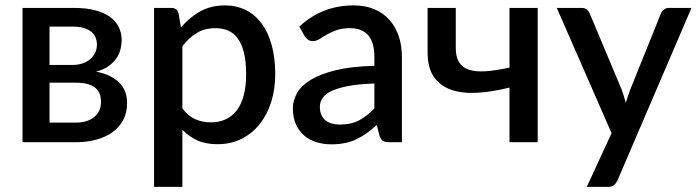

<svg xmlns="http://www.w3.org/2000/svg" viewBox="-20 -540 2650 729"><path d="M268 -74.5Q312 -74.5 337.8 -95.8Q363.5 -117 363.5 -153Q363.5 -168.5 359 -182Q354.5 -195.5 343.5 -205.2Q332.5 -215 314.2 -220.5Q296 -226 268.5 -226H168V-74.5ZM168 -439V-293.5H256.5Q276.5 -293.5 293.2 -299.2Q310 -305 322.2 -315.2Q334.5 -325.5 341.2 -339.8Q348 -354 348 -371.5Q348 -384 343.5 -396.2Q339 -408.5 328.2 -418Q317.5 -427.5 300 -433.2Q282.5 -439 256.5 -439ZM260 -510Q307.5 -510 342 -500.8Q376.5 -491.5 398.8 -475Q421 -458.5 431.5 -436Q442 -413.5 442 -387.5Q442 -371 437.5 -353Q433 -335 422 -318.8Q411 -302.5 392.2 -289Q373.5 -275.5 344.5 -268Q399 -258 430.8 -228.2Q462.5 -198.5 462.5 -149Q462.5 -111 447 -83Q431.5 -55 404.8 -36.5Q378 -18 342.8 -9Q307.5 0 268.5 0H65.5V-510Z M672.5 -128Q695 -99 721.8 -87.2Q748.5 -75.5 781 -75.5Q844 -75.5 879.2 -121.5Q914.5 -167.5 914.5 -258.5Q914.5 -305.5 906.5 -338.8Q898.5 -372 883.5 -393Q868.5 -414 847 -423.5Q825.5 -433 798.5 -433Q757.5 -433 727.8 -415.2Q698 -397.5 672.5 -364.5ZM667 -436Q699 -473.5 739.8 -496.5Q780.5 -519.5 834.5 -519.5Q877.5 -519.5 912.5 -502.2Q947.5 -485 972.5 -452Q997.5 -419 1011.2 -370.2Q1025 -321.5 1025 -258.5Q1025 -202 1009.8 -153.2Q994.5 -104.5 966 -68.8Q937.5 -33 897 -12.8Q856.5 7.5 805.5 7.5Q760.5 7.5 729.2 -7Q698 -21.5 672.5 -47V169.5H565V-510H630Q652 -510 658 -489.5Z M1401.5 -223Q1344 -221 1304.5 -213.8Q1265 -206.5 1240.5 -195.2Q1216 -184 1205.2 -168.5Q1194.5 -153 1194.5 -134.5Q1194.5 -116.5 1200.2 -103.8Q1206 -91 1216.2 -82.8Q1226.5 -74.5 1240.2 -70.8Q1254 -67 1270.5 -67Q1312.5 -67 1342.8 -82.8Q1373 -98.5 1401.5 -128.5ZM1116.5 -439Q1203 -519.5 1322.5 -519.5Q1366.5 -519.5 1400.8 -505.2Q1435 -491 1458.2 -465Q1481.5 -439 1493.8 -403.2Q1506 -367.5 1506 -324V0H1458Q1442.5 0 1434.5 -4.8Q1426.5 -9.5 1421 -24L1410.5 -65.5Q1391 -48 1372 -34.2Q1353 -20.5 1332.8 -11Q1312.5 -1.5 1289.2 3.2Q1266 8 1238 8Q1207 8 1180.2 -0.5Q1153.5 -9 1134 -26.2Q1114.5 -43.5 1103.2 -69Q1092 -94.5 1092 -129Q1092 -158.5 1107.8 -186.5Q1123.5 -214.5 1159.8 -236.8Q1196 -259 1255.2 -273.5Q1314.5 -288 1401.5 -290V-324Q1401.5 -379 1378 -406Q1354.5 -433 1309 -433Q1278 -433 1257 -425.2Q1236 -417.5 1220.5 -408.5Q1205 -399.5 1193 -391.8Q1181 -384 1167.5 -384Q1156.5 -384 1148.8 -389.8Q1141 -395.5 1136 -404Z M2021.5 -510V0H1914.5V-207.5Q1849 -191 1792.2 -187.8Q1735.5 -184.5 1693.5 -199Q1651.5 -213.5 1627.5 -248Q1603.5 -282.5 1603.5 -341V-510H1710.5V-357.5Q1710.5 -324 1723 -303.8Q1735.5 -283.5 1760.8 -275.2Q1786 -267 1824.2 -269.5Q1862.5 -272 1914.5 -283.5V-510Z M2605.5 -510 2324.5 145Q2319 156.5 2311.2 163Q2303.5 169.5 2287.5 169.5H2208L2302 -34.5L2094 -510H2187.5Q2201 -510 2208.2 -503.8Q2215.5 -497.5 2219 -489L2340.5 -199.5Q2345 -187 2348.8 -174.8Q2352.5 -162.5 2356 -149.5Q2360 -162.5 2364 -175Q2368 -187.5 2373 -200L2489.5 -489Q2493 -498 2501.2 -504Q2509.5 -510 2519.5 -510Z"/></svg>

Font: Lato SemiBold
Style: Regular
Weight: 600
Designer: Lukasz Dziedzic with Adam Twardoch and Botio Nikoltchev
Foundry: tyPoland Lukasz Dziedzic
Version: Version 2.015; 2015-08-06; http://www.latofonts.com/